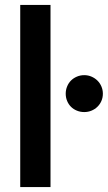

<svg xmlns="http://www.w3.org/2000/svg" viewBox="-20 -763 440 783"><path d="M186 -743V0H62.5V-743ZM248 -381Q248 -396.5 253.8 -410.5Q259.5 -424.5 269.5 -434.5Q279.5 -444.5 293.5 -450.5Q307.5 -456.5 323.5 -456.5Q339.5 -456.5 353.2 -450.5Q367 -444.5 377.2 -434.5Q387.5 -424.5 393.5 -410.5Q399.5 -396.5 399.5 -381Q399.5 -365 393.5 -351.2Q387.5 -337.5 377.2 -327.5Q367 -317.5 353.2 -311.8Q339.5 -306 323.5 -306Q307.5 -306 293.5 -311.8Q279.5 -317.5 269.5 -327.5Q259.5 -337.5 253.8 -351.2Q248 -365 248 -381Z"/></svg>

Font: Lato 2
Style: Bold
Weight: 700
Designer: Lukasz Dziedzic with Adam Twardoch and Botio Nikoltchev
Foundry: tyPoland Lukasz Dziedzic
Version: Version 2.015; 2015-08-06; http://www.latofonts.com/